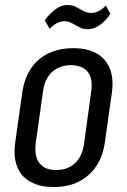

<svg xmlns="http://www.w3.org/2000/svg" viewBox="-20 -741 508 769"><path d="M195 8Q139 8 101.5 -13Q64 -34 48.5 -74Q33 -114 41 -171L69 -369Q77 -426 103.5 -466Q130 -506 173.5 -527Q217 -548 273 -548Q330 -548 367 -527Q404 -506 420 -466Q436 -426 428 -369L400 -171Q392 -114 364.5 -74Q337 -34 294.5 -13Q252 8 195 8ZM205 -60Q251 -60 280.5 -87.5Q310 -115 317 -167L345 -373Q353 -426 331.5 -453Q310 -480 263 -480Q233 -480 209.5 -467.5Q186 -455 171 -431.5Q156 -408 152 -373L123 -167Q117 -115 138 -87.5Q159 -60 205 -60ZM159 -660Q182 -690 204.5 -705.5Q227 -721 250 -721Q270 -721 285 -713Q300 -705 314.5 -697Q329 -689 344 -689Q359 -689 374 -696Q389 -703 404 -719L422 -685Q401 -655 378 -639.5Q355 -624 332 -624Q313 -624 297.5 -632Q282 -640 268 -648Q254 -656 238 -656Q223 -656 209 -649Q195 -642 179 -626Z"/></svg>

Font: Pathway Extreme Condensed
Style: Italic
Weight: 400
Width: 3
Italic angle: -8°
Version: Version 1.001;gftools[0.9.26]